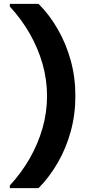

<svg xmlns="http://www.w3.org/2000/svg" viewBox="-20 -831 460 996"><path d="M180 145H31V131Q91 66 134 -9Q177 -84 200.5 -166Q224 -248 224 -333Q224 -418 200.5 -500Q177 -582 134 -657Q91 -732 31 -797V-811H180Q237 -754 280 -679Q323 -604 347 -517Q371 -430 371 -333Q371 -237 347 -149.5Q323 -62 280 12.5Q237 87 180 145Z"/></svg>

Font: DM Sans 9pt Black
Style: Regular
Weight: 900
Version: Version 4.004;gftools[0.9.30]